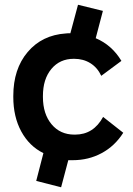

<svg xmlns="http://www.w3.org/2000/svg" viewBox="-20 -668 561 810"><path d="M237.8 122.1 132.8 95.2 163.1 -22Q103.5 -51.3 69.8 -113.3Q36.1 -175.3 36.1 -258.8V-263.2Q36.1 -377 96.7 -448.5Q157.2 -520 257.8 -526.9Q259.3 -526.9 262.9 -527.3Q266.6 -527.8 268.1 -527.8H276.9L309.1 -647.9L414.1 -622.1L383.8 -506.8Q452.1 -478 492.2 -411.1L407.2 -348.1Q391.1 -382.8 361.3 -401.4Q331.5 -419.9 293 -419.9H291Q232.4 -419.9 196.8 -377.2Q161.1 -334.5 161.1 -263.2V-258.8Q161.1 -187.5 197.5 -143.8Q233.9 -100.1 293.9 -100.1H296.9Q374.5 -100.1 415 -174.8L500 -107.9Q464.4 -51.8 408.9 -22Q353.5 7.8 287.1 7.8H278.8H275.9H268.1Z"/></svg>

Font: Fixel Text SemiBold
Style: Regular
Weight: 600
Width: 4
Designer: AlfaBravo + MacPaw
Foundry: Kyrylo Tkachov, Marchela Mozhyna, Serhii Makarenko, Maria Weinstein, Zakhar Kryvoshyya
Version: Version 1.211